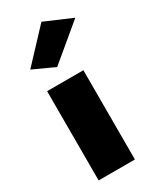

<svg xmlns="http://www.w3.org/2000/svg" viewBox="-191 -799 704 857"><g transform="rotate(-30 161.0 -370.5)"><path d="M49 -460V0H236V-460ZM322 -681 182 -741 32 -581 142 -531Z"/></g></svg>

Font: Jost Black
Style: Regular
Weight: 900
Version: Version 3.710